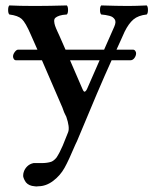

<svg xmlns="http://www.w3.org/2000/svg" viewBox="-20 -452 562 704"><path d="M298.8 -125 345.2 -231H236.8L282.2 -126Q284.7 -119.6 288.1 -116.2Q293 -113.8 298.8 -125ZM216.8 163.1Q201.2 191.4 175 211.2Q148.9 231 120.1 231Q113.3 232.4 106.9 231Q85.9 229.5 75.2 216.8Q66.4 204.1 64.9 193.8Q64.9 184.1 66.9 179.2Q70.3 167.5 79.6 158.2Q88.9 148.9 103 146H132.8Q152.8 146 168 141.1Q177.7 137.2 187 126Q198.7 108.4 210 82Q211.9 78.1 230 32.2Q236.3 14.6 223.1 -23.9Q222.2 -25.4 219.2 -31.7Q216.3 -38.1 214.8 -41Q211.9 -49.8 209 -57.1L133.8 -231H39.1Q33.7 -231 30.8 -235.4Q27.8 -239.7 27.8 -245.1Q27.8 -252.9 34.2 -261.5Q40.5 -270 46.9 -270H117.2L92.8 -325.2Q73.7 -369.6 59.8 -382.3Q45.9 -395 14.2 -398.9Q9.8 -403.3 9.8 -415.5Q9.8 -427.7 14.2 -432.1Q52.2 -430.2 99.1 -430.2H117.2Q158.7 -430.2 225.1 -432.1Q229.5 -427.7 229.5 -415.5Q229.5 -403.3 225.1 -398.9Q208 -397.9 198 -394.5Q188 -391.1 183.1 -386.7Q178.2 -382.3 178.7 -374Q179.2 -365.7 181.9 -357.7Q184.6 -349.6 190.9 -335.9Q192.9 -331.1 196.8 -323.2L220.2 -270H361.8L398.9 -354Q402.8 -362.8 403.3 -369.6Q403.8 -376.5 400.6 -381.1Q397.5 -385.7 393.1 -388.9Q388.7 -392.1 381.1 -394Q373.5 -396 366.9 -397Q360.4 -397.9 351.1 -398.9Q346.7 -403.3 346.7 -415.5Q346.7 -427.7 351.1 -432.1Q412.6 -430.2 443.8 -430.2H454.1Q478 -430.2 518.1 -432.1Q522.5 -427.7 522.5 -415.5Q522.5 -403.3 518.1 -398.9Q486.8 -395.5 469.2 -380.6Q451.7 -365.7 437 -335.9Q432.1 -324.7 422.1 -302.7Q412.1 -280.8 407.2 -270H466.8Q472.7 -270 475.8 -265.6Q479 -261.2 479 -256.8Q479 -247.6 472.9 -239.3Q466.8 -231 458 -231H389.2Q343.8 -131.3 262.2 65.9L256.8 77.1Q231.4 137.2 216.8 163.1Z"/></svg>

Font: Common Serif Medium
Style: Regular
Weight: 500
Designer: Philipp H. Poll, Khaled Hosny
Foundry: Stefan Peev, Context Ltd.
Version: Version 1.026